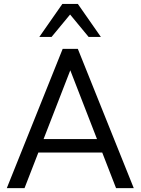

<svg xmlns="http://www.w3.org/2000/svg" viewBox="-20 -971 726 991"><path d="M303.5 -718.8H381.7L670.4 0H579L322.9 -659.4H362.7L106.6 0H15.1ZM152 -183.7V-253.1H533.6V-183.7ZM301.9 -950.8H381.7L500.7 -780.3H437.5L341.8 -896.1L246.1 -780.3H182.9Z"/></svg>

Font: Min Sans VF VF
Style: Regular
Weight: 400
Designer: Jinseong-Kim, NotoSansCJK, Nunito
Foundry: Jinseong-Kim
Version: Version 1.420;Glyphs 3.1.2 (3151)